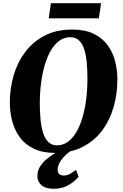

<svg xmlns="http://www.w3.org/2000/svg" viewBox="-20 -936 760 1189"><path d="M321.5 11Q243 11 189 -15.2Q135 -41.5 102.5 -86Q70 -130.5 55.5 -186.5Q41 -242.5 41 -302Q41 -387.5 64.2 -468Q87.5 -548.5 135.2 -612.8Q183 -677 255.8 -715Q328.5 -753 427.5 -753Q506 -753 559.8 -727Q613.5 -701 646 -656.8Q678.5 -612.5 692.8 -557.2Q707 -502 707 -443Q707 -356.5 684 -275Q661 -193.5 613.5 -129.2Q566 -65 493.2 -27Q420.5 11 321.5 11ZM332.5 -36Q370.5 -36 400.8 -58Q431 -80 453.8 -119.5Q476.5 -159 491.5 -211Q506.5 -263 514 -323.5Q521.5 -384 521.5 -448Q521.5 -503 517 -550Q512.5 -597 501.2 -631.8Q490 -666.5 469.2 -686Q448.5 -705.5 415.5 -705.5Q377.5 -705.5 347 -683.2Q316.5 -661 294 -621.8Q271.5 -582.5 256.5 -530.8Q241.5 -479 234 -419.5Q226.5 -360 226.5 -297.5Q226.5 -241.5 231.2 -193.8Q236 -146 247.8 -110.5Q259.5 -75 280.2 -55.5Q301 -36 332.5 -36ZM313.5 233Q262.5 233 237 211Q211.5 189 211.5 154Q211.5 123 226.8 97.5Q242 72 267 50.8Q292 29.5 321 12.5Q350 -4.5 377.5 -17.5L411 -29L443 -18.5Q408.5 3 385 25.8Q361.5 48.5 349.5 70.8Q337.5 93 337 113Q337 133.5 347.2 142.2Q357.5 151 375 151Q395.5 151 412.8 141.2Q430 131.5 451 116L466.5 158.5Q446.5 184.5 407 208.8Q367.5 233 313.5 233ZM295.5 -916H606L592 -822.5H281.5Z"/></svg>

Font: Merriweather 72pt Black
Style: Italic
Weight: 900
Italic angle: -7.8°
Version: Version 2.101